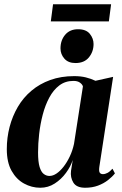

<svg xmlns="http://www.w3.org/2000/svg" viewBox="-20 -872 572 903"><path d="M447 -86Q444.5 -66.5 449.2 -59.8Q454 -53 464 -53Q474.5 -53 485.8 -59Q497 -65 509 -78.5L520.5 -56.5Q508 -40.5 487.8 -24.8Q467.5 -9 440.8 1Q414 11 380.5 11Q340 11 325 -13.2Q310 -37.5 314 -68.5L322 -119.5Q312.5 -89 290.2 -58.8Q268 -28.5 237.2 -8.8Q206.5 11 169.5 11Q129 11 93 -8.8Q57 -28.5 34.5 -68.5Q12 -108.5 12 -170.5Q12 -224.5 25.2 -275.2Q38.5 -326 64 -369.5Q89.5 -413 127.8 -445.2Q166 -477.5 216.5 -495.8Q267 -514 329 -514Q359.5 -514 383.8 -508Q408 -502 429 -492L512 -510.5ZM370 -465.5Q367.5 -475 356.2 -483.2Q345 -491.5 325.5 -491.5Q287 -491.5 259 -470.2Q231 -449 211.8 -413Q192.5 -377 181 -332.8Q169.5 -288.5 164.2 -242.5Q159 -196.5 159 -155Q159 -111 166.2 -87Q173.5 -63 185.8 -53.8Q198 -44.5 212.5 -44.5Q229 -44.5 246 -56Q263 -67.5 279 -88Q295 -108.5 308 -135.8Q321 -163 328 -195ZM335 -575.5Q301 -575.5 282.8 -596.2Q264.5 -617 264.5 -644.5Q264.5 -682.5 286.5 -708.5Q308.5 -734.5 347 -734.5Q385 -734.5 402.5 -712.8Q420 -691 420 -665Q420 -629 398.2 -602.2Q376.5 -575.5 335 -575.5ZM229.5 -852H502.5L492 -771.5H219Z"/></svg>

Font: Merriweather 144pt
Style: Bold Italic
Weight: 700
Italic angle: -7.8°
Version: Version 2.101